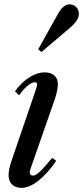

<svg xmlns="http://www.w3.org/2000/svg" viewBox="-20 -876 392 906"><path d="M82 10.5Q54 10.5 37.2 -5Q20.5 -20.5 20.5 -50Q20.5 -76 34.5 -117.5L151.5 -460Q160.5 -488 145 -488Q130.5 -488 110 -471.2Q89.5 -454.5 70.5 -426.5L50.5 -445Q81 -487.5 118.2 -511Q155.5 -534.5 191 -534.5Q219 -534.5 236 -520Q253 -505.5 253 -479Q253 -465.5 249.2 -447.2Q245.5 -429 239.5 -410.5L123.5 -78Q120.5 -69.5 120.5 -64.5Q120.5 -47.5 136 -47.5Q148 -47.5 166.8 -64.8Q185.5 -82 226.5 -131L245 -117Q203 -55.5 160.2 -22.5Q117.5 10.5 82 10.5ZM175.5 -630.5 160.5 -643.5 253 -809.5Q278 -855.5 308.5 -855.5Q327 -855.5 339.5 -842.8Q352 -830 352 -811Q352 -795 342 -779Q332 -763 307.5 -742.5Z"/></svg>

Font: Libre Caslon Condensed Medium Italic
Style: Regular
Weight: 500
Italic angle: -22.583°
Designer: Pablo Impallari, Rodrigo Fuenzalida, Katja Schimmel, Ertekin Erdin
Foundry: Pablo Impallari, Rodrigo Fuenzalida
Version: Version 2.000; ttfautohint (v1.8.4.7-5d5b);gftools[0.9.33]